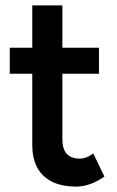

<svg xmlns="http://www.w3.org/2000/svg" viewBox="-20 -676 433 708"><path d="M261 12Q182 12 140.5 -27.5Q99 -67 99 -141V-404H16V-500H99V-656H210V-500H345V-404H210V-162Q210 -91 275 -91Q285 -91 296.5 -95Q308 -99 324 -110L365 -25Q312 12 261 12Z"/></svg>

Font: Figtree SemiBold
Style: Regular
Weight: 600
Designer: Erik Kennedy
Foundry: Erik Kennedy
Version: Version 2.001; ttfautohint (v1.8.4.7-5d5b);gftools[0.9.27]